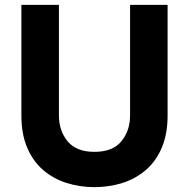

<svg xmlns="http://www.w3.org/2000/svg" viewBox="-20 -760 778 790"><path d="M368.6 10Q308.4 10 254 -7.2Q199.6 -24.4 157.8 -60.2Q116 -96 92 -152.1Q68 -208.2 68 -285.6V-740H222.4V-285.6Q222.4 -222.4 258 -178.8Q293.6 -135.2 368.6 -135.2Q444 -135.2 479.6 -178.8Q515.2 -222.4 515.2 -285.6V-740H669.6V-285.6Q669.6 -208.2 645.6 -152.1Q621.6 -96 579.8 -60.2Q538 -24.4 483.6 -7.2Q429.2 10 368.6 10Z"/></svg>

Font: Be Vietnam Pro Variable Thin
Style: Regular
Weight: 100
Designer: Lam Bao, Tony Le, Vietanh Nguyen
Foundry: Yellow Type Foundry
Version: Version 1.002